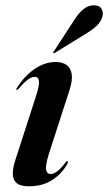

<svg xmlns="http://www.w3.org/2000/svg" viewBox="-20 -676 398 706"><path d="M166 -36Q153.5 -36 149.8 -51Q146 -66 159.5 -109.5L235 -343Q247 -379 243.8 -402.2Q240.5 -425.5 225.2 -436.8Q210 -448 185 -448Q144.5 -448 107 -422.2Q69.5 -396.5 42 -352.5Q40 -349.5 39.8 -347.8Q39.5 -346 41 -345.5Q43 -345 44.5 -346.2Q46 -347.5 48.5 -349.5Q71 -376 84.5 -384.8Q98 -393.5 108 -393.5Q121 -393.5 123.2 -378Q125.5 -362.5 112 -321.5L37 -89Q26 -56 27.2 -34Q28.5 -12 42.8 -1.5Q57 9 86 9Q136 9 171.2 -13.5Q206.5 -36 227 -72.5Q229.5 -78 229.8 -80.8Q230 -83.5 228 -83.5Q226 -84 224.8 -83Q223.5 -82 220.5 -77.5Q201.5 -54 189 -45Q176.5 -36 166 -36ZM251.5 -600Q268.5 -627.5 286.5 -642Q304.5 -656.5 324 -656.5Q346 -656.5 353.2 -643.8Q360.5 -631 357 -617Q351.5 -596 334.8 -580.5Q318 -565 296.5 -552.5L181.5 -481.5Q180 -480.5 178.2 -480.2Q176.5 -480 176 -481.5Q175 -482.5 175.8 -484Q176.5 -485.5 178 -487Z"/></svg>

Font: Fraunces 120pt SemiBold
Style: Italic
Weight: 600
Italic angle: -16°
Version: Version 1.000;[b76b70a41]